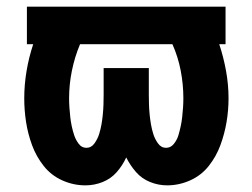

<svg xmlns="http://www.w3.org/2000/svg" viewBox="-20 -550 760 578"><path d="M483 8Q519 8 552.5 -7Q586 -22 608.5 -50.5Q631 -79 643.5 -113Q656 -147 662 -182.5Q668 -218 668 -254Q668 -295 660.5 -336.5Q653 -378 640 -417H659V-530H61V-417H80Q67 -378 60 -336.5Q53 -295 53 -254Q53 -218 58.5 -182.5Q64 -147 76.5 -113Q89 -79 111.5 -50.5Q134 -22 167.5 -7Q201 8 237 8Q264 8 289 -2Q314 -12 331.5 -32Q349 -52 360 -76Q372 -52 389.5 -32Q407 -12 432 -2Q457 8 483 8ZM240 -105Q226 -105 217 -117Q208 -129 203.5 -142.5Q199 -156 196 -170Q193 -184 191.5 -198Q190 -212 189 -226Q188 -240 188 -254Q188 -296 196.5 -337.5Q205 -379 221 -417H499Q516 -379 524 -337.5Q532 -296 532 -254Q532 -240 531 -226Q530 -212 528.5 -198Q527 -184 524 -170Q521 -156 517 -142.5Q513 -129 503.5 -117Q494 -105 480 -105Q465 -105 455.5 -118.5Q446 -132 441.5 -146.5Q437 -161 434.5 -175.5Q432 -190 430.5 -205Q429 -220 428.5 -235Q428 -250 428 -265V-345H292V-265Q292 -250 291.5 -235Q291 -220 289.5 -205Q288 -190 285.5 -175.5Q283 -161 278.5 -146.5Q274 -132 264.5 -118.5Q255 -105 240 -105Z"/></svg>

Font: Iosevka Sparkle Extrabold
Style: Regular
Weight: 800
Designer: Belleve Invis
Foundry: Belleve Invis
Version: Version 4.5.0; ttfautohint (v1.8.3)